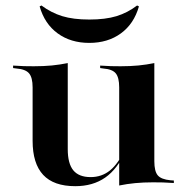

<svg xmlns="http://www.w3.org/2000/svg" viewBox="-20 -651 665 683"><path d="M221 -417.7V-208.9H96V-340.3Q96 -375 83.5 -389.9Q71 -404.8 38.7 -407.3L26.6 -408.9V-417.7Q50 -416.1 65.3 -415.7Q80.6 -415.3 100 -415.3Q135.5 -415.3 164.5 -418.1Q193.5 -421 221 -426.6ZM221 -208.9V-120.2Q221 -69.4 240.7 -45.2Q260.5 -21 302.4 -21Q341.9 -21 371.4 -44.8Q400.8 -68.5 425 -121L427.4 -115.3Q398.4 -50 354.4 -19.4Q310.5 11.3 247.6 11.3Q171 11.3 133.5 -29Q96 -69.4 96 -150V-208.9ZM404 0V-208.9H529V-77.4Q529 -41.9 541.1 -27.4Q553.2 -12.9 586.3 -9.7L598.4 -8.9V0Q575 -1.6 559.7 -2Q544.4 -2.4 524.2 -2.4Q490.3 -2.4 460.9 0.4Q431.5 3.2 404 8.9ZM529 -417.7V-208.9H404V-340.3Q404 -375 391.9 -389.9Q379.8 -404.8 347.6 -407.3L336.3 -408.9V-417.7Q359.7 -416.1 374.6 -415.7Q389.5 -415.3 408.9 -415.3Q443.5 -415.3 472.6 -418.1Q501.6 -421 529 -426.6ZM297.6 -498.4Q231.5 -498.4 185.1 -532.3Q138.7 -566.1 121 -628.2L127.4 -631.5Q162.1 -605.6 201.6 -593.5Q241.1 -581.5 297.6 -581.5Q354.8 -581.5 394.4 -593.5Q433.9 -605.6 467.7 -631.5L474.2 -628.2Q456.5 -566.1 410.1 -532.3Q363.7 -498.4 297.6 -498.4Z"/></svg>

Font: Playfair 144pt SemiExpanded ExtraBold
Style: Regular
Weight: 800
Width: 6
Designer: Claus Eggers Sørensen
Foundry: Claus Eggers Sørensen
Version: Version 2.203